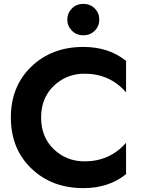

<svg xmlns="http://www.w3.org/2000/svg" viewBox="-20 -956 735 990"><path d="M416 -124Q546 -124 630 -220V-58Q541 14 410 14Q247 14 141.5 -87.5Q36 -189 36 -350Q36 -511 141.5 -612.5Q247 -714 410 -714Q541 -714 630 -642V-480Q546 -576 416 -576Q323 -576 257.5 -513.5Q192 -451 192 -350Q192 -249 257.5 -186.5Q323 -124 416 -124ZM410 -936Q445 -936 468.5 -912.5Q492 -889 492 -855Q492 -821 468.5 -797.5Q445 -774 410 -774Q374 -774 350.5 -798Q327 -822 327 -855Q327 -888 350.5 -912Q374 -936 410 -936Z"/></svg>

Font: Renner*
Style: Semi
Weight: 600
Version: Version 003.000 ; ttfautohint (v0.97) -l 8 -r 50 -G 200 -x 1